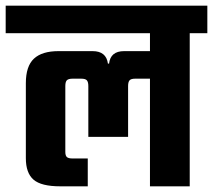

<svg xmlns="http://www.w3.org/2000/svg" viewBox="-40 -656 750 676"><path d="M690 -636V-539H628V0H488V-379H436Q421 -379 416 -373Q411 -367 411 -353V-174H271V-353Q271 -367 266 -373Q261 -379 246 -379H216Q201 -379 195.5 -373.5Q190 -368 190 -353V-121Q190 -108 195.5 -103Q201 -98 216 -98H269V0H172Q105 0 78 -23.5Q51 -47 51 -99V-363Q51 -423 79.5 -449.5Q108 -476 166 -476H286Q334 -476 340 -432H344Q349 -476 397 -476H488V-539H-20V-636Z"/></svg>

Font: Teko SemiBold
Style: Regular
Weight: 600
Designer: Manushi Parikh, Jonny Pinhorn
Foundry: Indian Type Foundry
Version: Version 1.106;PS 1.0;hotconv 1.0.78;makeotf.lib2.5.61930; tt